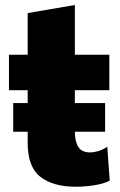

<svg xmlns="http://www.w3.org/2000/svg" viewBox="-20 -714 470 749"><path d="M31.5 -200V-312H88V-362H15V-500.5H88V-663L272 -694.5V-500.5H406.5V-362H272V-312H390V-200H272Q272.5 -160.5 286 -140Q299.5 -119.5 331.5 -119.5Q345.5 -119.5 363 -124.5Q380.5 -129.5 398.5 -141.5L408 -9.5Q386.5 2.5 349 8.5Q311.5 14.5 275.5 14.5Q188 14.5 138 -23.8Q88 -62 88 -157V-200Z"/></svg>

Font: Commissioner ExtraBold
Style: Regular
Weight: 800
Designer: Kostas Bartsokas
Foundry: Kostas Bartsokas
Version: Version 1.000; ttfautohint (v1.8.3)